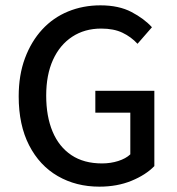

<svg xmlns="http://www.w3.org/2000/svg" viewBox="-20 -687 662 719"><path d="M352 12Q265 12 196.5 -27.5Q128 -67 89 -143Q50 -219 50 -326Q50 -406 73.5 -469Q97 -532 138 -576.5Q179 -621 235 -644Q291 -667 356 -667Q425 -667 472.5 -642Q520 -617 549 -585L495 -523Q471 -549 438.5 -564.5Q406 -580 359 -580Q297 -580 250.5 -549.5Q204 -519 178.5 -463Q153 -407 153 -329Q153 -251 177 -194Q201 -137 247.5 -106Q294 -75 362 -75Q394 -75 422.5 -84Q451 -93 468 -109V-265H337V-347H558V-65Q526 -32 472.5 -10Q419 12 352 12Z"/></svg>

Font: Source Sans 3 Medium
Style: Regular
Weight: 500
Designer: Paul D. Hunt
Foundry: Adobe
Version: Version 3.052;hotconv 1.1.0;makeotfexe 2.6.0